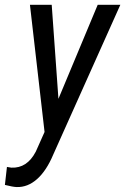

<svg xmlns="http://www.w3.org/2000/svg" viewBox="-63 -548 511 783"><path d="M175.3 -145 335.4 -528.3H427.7L154.3 82Q126.5 148.4 88.1 182.4Q49.8 216.3 4.9 214.8Q-10.3 214.4 -43 206.1L-34.7 132.8L-16.6 135.7Q47.4 138.7 83 70.3L118.7 -9.8L59.1 -528.3H147.9Z"/></svg>

Font: TypoPRO Roboto
Style: Italic
Weight: 400
Italic angle: -12°
Designer: Google
Version: Version 2.136; 2016